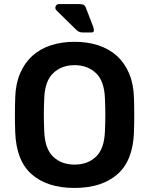

<svg xmlns="http://www.w3.org/2000/svg" viewBox="-20 -916 735 946"><path d="M347 10Q213 10 136.5 -57Q60 -124 55 -264Q52 -348 55 -435Q57 -503 79 -554.5Q101 -606 139 -640.5Q177 -675 230 -692.5Q283 -710 347 -710Q412 -710 465 -692.5Q518 -675 556 -640.5Q594 -606 616 -554.5Q638 -503 640 -435Q643 -348 640 -264Q635 -124 558 -57Q481 10 347 10ZM347 -105Q412 -105 453 -144Q494 -183 497 -269Q499 -314 499 -350.5Q499 -387 497 -431Q494 -517 452.5 -556Q411 -595 347 -595Q284 -595 242.5 -556Q201 -517 198 -431Q196 -387 196 -350.5Q196 -314 198 -269Q201 -183 242 -144Q283 -105 347 -105ZM391 -756Q380 -756 373 -758Q366 -760 358 -767L258 -865Q250 -873 254 -884.5Q258 -896 272 -896H366Q380 -896 389 -893.5Q398 -891 403 -878L440 -782Q443 -773 442.5 -764.5Q442 -756 429 -756Z"/></svg>

Font: Fz Rubik Med
Style: Regular
Weight: 500
Designer: Hubert and Fischer
Foundry: Hubert and Fischer
Version: Vit hóa bi FontZin.com